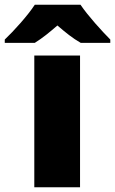

<svg xmlns="http://www.w3.org/2000/svg" viewBox="-77 -786 483 806"><path d="M261 -766H69C39 -720 -19 -656 -57 -620V-606H69C104 -628 129 -649 164 -679C199 -649 227 -626 262 -606H386V-620C352 -654 292 -720 261 -766ZM259 0V-553H67V0Z"/></svg>

Font: Noto Sans UI Black
Style: Regular
Weight: 900
Designer: Monotype Design Team
Foundry: Monotype Imaging Inc.
Version: Version 1.901